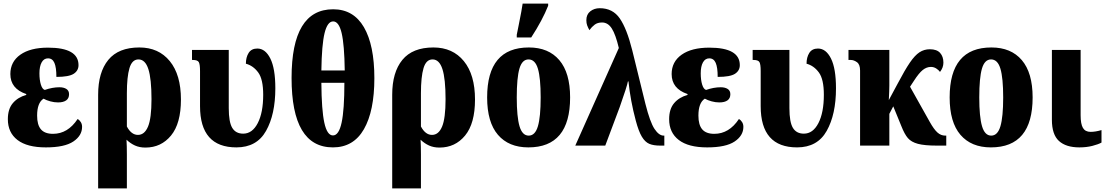

<svg xmlns="http://www.w3.org/2000/svg" viewBox="-20 -816 6204 1076"><path d="M24 -148Q24 -205 52 -238Q80 -271 127 -284V-289Q38 -319 38 -401Q38 -470 94 -509.5Q150 -549 249 -549Q420 -549 420 -451Q420 -420 393 -402.5Q366 -385 296 -385Q296 -438 285 -463.5Q274 -489 249 -489Q226 -489 213.5 -466.5Q201 -444 201 -405Q201 -368 209 -342Q217 -316 231 -312Q274 -327 313 -327Q337 -327 352 -317.5Q367 -308 367 -288Q367 -265 351 -253.5Q335 -242 305 -242Q284 -242 262 -248Q240 -254 224 -263Q188 -240 188 -168Q188 -116 209.5 -91Q231 -66 277 -66Q360 -66 415 -149Q426 -143 433 -131.5Q440 -120 440 -105Q440 -56 391 -23Q342 10 237 10Q132 10 78 -31.5Q24 -73 24 -148Z M530 -285Q530 -411 587 -480.5Q644 -550 761 -550Q869 -550 931.5 -473.5Q994 -397 994 -258Q994 -124 938.5 -56.5Q883 11 795 11Q762 11 736.5 -0.5Q711 -12 689 -33Q691 3 691 49V240H530ZM829 -260Q829 -374 811.5 -428.5Q794 -483 756 -483Q720 -483 705.5 -434Q691 -385 691 -293V-107Q716 -60 753 -60Q790 -60 809.5 -106.5Q829 -153 829 -260Z M1101 -221V-418Q1101 -456 1094 -468Q1087 -480 1061 -480H1056V-536H1262V-210Q1262 -132 1281.5 -99.5Q1301 -67 1343 -67Q1394 -67 1424.5 -126Q1455 -185 1455 -285Q1455 -372 1427 -410Q1399 -448 1358 -459Q1358 -495 1373.5 -519.5Q1389 -544 1422 -544Q1467 -544 1495 -488Q1523 -432 1523 -321Q1523 -175 1471 -82.5Q1419 10 1305 10Q1101 10 1101 -221Z M1614 -379Q1614 -764 1847 -764Q1961 -764 2019.5 -663.5Q2078 -563 2078 -378Q2078 -194 2019.5 -92Q1961 10 1846 10Q1614 10 1614 -379ZM1912 -421Q1910 -566 1894.5 -631Q1879 -696 1847 -696Q1815 -696 1799 -630.5Q1783 -565 1781 -421ZM1910 -352H1781Q1782 -200 1797.5 -128.5Q1813 -57 1846 -57Q1879 -57 1894.5 -129Q1910 -201 1910 -352Z M2178 -285Q2178 -411 2235 -480.5Q2292 -550 2409 -550Q2517 -550 2579.5 -473.5Q2642 -397 2642 -258Q2642 -124 2586.5 -56.5Q2531 11 2443 11Q2410 11 2384.5 -0.5Q2359 -12 2337 -33Q2339 3 2339 49V240H2178ZM2477 -260Q2477 -374 2459.5 -428.5Q2442 -483 2404 -483Q2368 -483 2353.5 -434Q2339 -385 2339 -293V-107Q2364 -60 2401 -60Q2438 -60 2457.5 -106.5Q2477 -153 2477 -260Z M2710 -270Q2710 -550 2944 -550Q3054 -550 3114.5 -479Q3175 -408 3175 -270Q3175 10 2941 10Q2831 10 2770.5 -60.5Q2710 -131 2710 -270ZM3010 -270Q3010 -379 2994.5 -431Q2979 -483 2942 -483Q2906 -483 2891 -431.5Q2876 -380 2876 -270Q2876 -161 2891.5 -108.5Q2907 -56 2943 -56Q2979 -56 2994.5 -108.5Q3010 -161 3010 -270ZM2876 -621 2887 -676Q2905 -765 2909 -796H3052V-784Q3020 -703 2957 -606H2876Z M3448 -547Q3430 -623 3408.5 -656.5Q3387 -690 3354 -690Q3329 -690 3313 -678Q3297 -666 3283 -647Q3275 -662 3270.5 -674Q3266 -686 3266 -703Q3266 -735 3288 -752.5Q3310 -770 3341 -770Q3414 -770 3453.5 -712.5Q3493 -655 3523 -535L3597 -234Q3623 -131 3648 -93.5Q3673 -56 3699 -56H3703V0H3680Q3642 0 3618.5 -10Q3595 -20 3577 -50Q3559 -80 3543 -140Q3513 -252 3502 -360H3499Q3494 -332 3453 -216L3372 0H3204Z M3730 -148Q3730 -205 3758 -238Q3786 -271 3833 -284V-289Q3744 -319 3744 -401Q3744 -470 3800 -509.5Q3856 -549 3955 -549Q4126 -549 4126 -451Q4126 -420 4099 -402.5Q4072 -385 4002 -385Q4002 -438 3991 -463.5Q3980 -489 3955 -489Q3932 -489 3919.5 -466.5Q3907 -444 3907 -405Q3907 -368 3915 -342Q3923 -316 3937 -312Q3980 -327 4019 -327Q4043 -327 4058 -317.5Q4073 -308 4073 -288Q4073 -265 4057 -253.5Q4041 -242 4011 -242Q3990 -242 3968 -248Q3946 -254 3930 -263Q3894 -240 3894 -168Q3894 -116 3915.5 -91Q3937 -66 3983 -66Q4066 -66 4121 -149Q4132 -143 4139 -131.5Q4146 -120 4146 -105Q4146 -56 4097 -23Q4048 10 3943 10Q3838 10 3784 -31.5Q3730 -73 3730 -148Z M4243 -221V-418Q4243 -456 4236 -468Q4229 -480 4203 -480H4198V-536H4404V-210Q4404 -132 4423.5 -99.5Q4443 -67 4485 -67Q4536 -67 4566.5 -126Q4597 -185 4597 -285Q4597 -372 4569 -410Q4541 -448 4500 -459Q4500 -495 4515.5 -519.5Q4531 -544 4564 -544Q4609 -544 4637 -488Q4665 -432 4665 -321Q4665 -175 4613 -82.5Q4561 10 4447 10Q4243 10 4243 -221Z M4800 -421Q4800 -455 4782.5 -467.5Q4765 -480 4748 -480H4735V-536H4964V-337Q4964 -309 4961 -255L5011 -348Q5051 -424 5079 -465Q5107 -506 5133 -523Q5159 -540 5191 -540Q5230 -540 5248.5 -519.5Q5267 -499 5267 -465Q5267 -437 5248 -413Q5240 -424 5226.5 -432.5Q5213 -441 5197 -441Q5173 -441 5151.5 -424Q5130 -407 5101 -362L5080 -330L5191 -132Q5214 -91 5233.5 -73.5Q5253 -56 5277 -56H5283V0H5231Q5161 0 5124 -10Q5087 -20 5068 -42Q5049 -64 5031 -110L4986 -220L4964 -178V0H4800Z M5302 -270Q5302 -550 5536 -550Q5646 -550 5706.5 -479Q5767 -408 5767 -270Q5767 10 5533 10Q5423 10 5362.5 -60.5Q5302 -131 5302 -270ZM5602 -270Q5602 -379 5586.5 -431Q5571 -483 5534 -483Q5498 -483 5483 -431.5Q5468 -380 5468 -270Q5468 -161 5483.5 -108.5Q5499 -56 5535 -56Q5571 -56 5586.5 -108.5Q5602 -161 5602 -270Z M5875 -145V-536H6036V-170Q6036 -121 6049 -99Q6062 -77 6092 -77Q6119 -77 6153 -87V-17Q6135 -7 6102 1.5Q6069 10 6029 10Q5954 10 5914.5 -26Q5875 -62 5875 -145Z"/></svg>

Font: Noto Serif CondBlack
Style: Regular
Weight: 900
Width: 3
Designer: Monotype Design Team
Foundry: Monotype Imaging Inc.
Version: Version 1.001